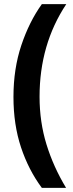

<svg xmlns="http://www.w3.org/2000/svg" viewBox="-20 -749 352 927"><path d="M45 -281Q45 -417 83 -530.5Q121 -644 182 -729H300Q171 -535 171 -282Q171 -160 204.5 -51.5Q238 57 299 158H182Q118 72 81.5 -37.5Q45 -147 45 -281Z"/></svg>

Font: Noto Sans Lao UI ExtCond
Style: Bold
Weight: 700
Width: 2
Designer: Monotype Design Team
Foundry: Monotype Imaging Inc.
Version: Version 2.000; ttfautohint (v1.8.4.7-5d5b)